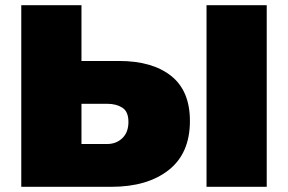

<svg xmlns="http://www.w3.org/2000/svg" viewBox="-20 -720 1110 740"><path d="M439 -485Q567 -485 639.5 -427.5Q712 -370 712 -254Q712 -129 630 -64.5Q548 0 409 0H62V-700H294V-485ZM393 -165Q428 -165 451.5 -187.5Q475 -210 475 -250Q475 -290 451.5 -305Q428 -320 393 -320H294V-165ZM776 0V-700H1008V0Z"/></svg>

Font: MOST Montserrat Black
Style: Regular
Weight: 900
Designer: Julieta Ulanovsky
Foundry: Julieta Ulanovsky
Version: Version 8.000;March 11, 2024;FontCreator 15.0.0.2926 64-bit